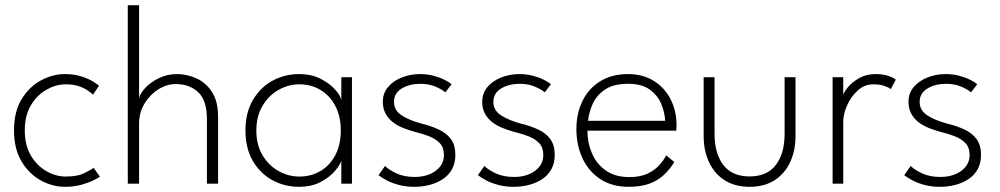

<svg xmlns="http://www.w3.org/2000/svg" viewBox="-20 -708 3856 740"><path d="M233.5 -27.5Q279.5 -27.5 307.2 -41.8Q335 -56 341 -61L365 -27Q361.5 -24 343.2 -14.5Q325 -5 295.8 3.5Q266.5 12 229.5 12Q183.5 12 138.5 -12Q93.5 -36 63.8 -84.5Q34 -133 34 -205.5Q34 -278.5 63.8 -326.5Q93.5 -374.5 138.5 -398.5Q183.5 -422.5 229.5 -422.5Q266.5 -422.5 294.5 -413.2Q322.5 -404 340 -393Q357.5 -382 361.5 -377.5L338.5 -343Q334 -347.5 321 -357.2Q308 -367 286.2 -375Q264.5 -383 233.5 -383Q196 -383 159.5 -362.5Q123 -342 99.2 -302.5Q75.5 -263 75.5 -205.5Q75.5 -148 99.2 -108.2Q123 -68.5 159.5 -48Q196 -27.5 233.5 -27.5Z M662.5 -422.5Q700.5 -422.5 737 -406Q773.5 -389.5 797 -353.5Q820.5 -317.5 820.5 -260V0H777.5V-248.5Q777.5 -321.5 743.8 -352.8Q710 -384 657.5 -384Q623 -384 590.5 -363.8Q558 -343.5 537 -308.8Q516 -274 516 -231V0H472.5V-688H516V-328.5Q519 -346.5 539.2 -368.5Q559.5 -390.5 591.8 -406.5Q624 -422.5 662.5 -422.5Z M1295.5 0V-89Q1292.5 -75.5 1272.5 -51Q1252.5 -26.5 1217 -7.2Q1181.5 12 1132.5 12Q1077.5 12 1030.5 -13.2Q983.5 -38.5 954.8 -87.2Q926 -136 926 -205Q926 -274 954.8 -322.8Q983.5 -371.5 1030.5 -397Q1077.5 -422.5 1132.5 -422.5Q1181 -422.5 1216.8 -403.8Q1252.5 -385 1273 -361.2Q1293.5 -337.5 1295.5 -321.5V-410.5H1336.5V0ZM968 -205Q968 -149.5 992 -109.5Q1016 -69.5 1054 -48.5Q1092 -27.5 1133.5 -27.5Q1179.5 -27.5 1215.5 -49Q1251.5 -70.5 1272.5 -110.5Q1293.5 -150.5 1293.5 -205Q1293.5 -259.5 1272.5 -299.5Q1251.5 -339.5 1215.5 -361.2Q1179.5 -383 1133.5 -383Q1092 -383 1054 -361.8Q1016 -340.5 992 -300.5Q968 -260.5 968 -205Z M1599.5 -422.5Q1626.5 -422.5 1650.2 -416.2Q1674 -410 1692.5 -400.8Q1711 -391.5 1720.5 -383.5L1696.5 -352Q1686 -362 1660 -373.5Q1634 -385 1601 -385Q1558.5 -385 1528.5 -367Q1498.5 -349 1498.5 -315Q1498.5 -282.5 1528.8 -263Q1559 -243.5 1607 -231Q1643.5 -222 1672.5 -208.2Q1701.5 -194.5 1718.2 -171.5Q1735 -148.5 1735 -111Q1735 -79.5 1722.5 -56.5Q1710 -33.5 1688 -18.5Q1666 -3.5 1637.5 4.2Q1609 12 1576.5 12Q1545 12 1517.5 4.8Q1490 -2.5 1470 -13.2Q1450 -24 1439 -33L1464 -68.5Q1477 -54.5 1507 -40.2Q1537 -26 1578 -26Q1627 -26 1659 -49.5Q1691 -73 1691 -110.5Q1691 -139 1675.8 -155.5Q1660.5 -172 1635.8 -182Q1611 -192 1583.5 -198.5Q1557 -205.5 1533.8 -214.8Q1510.5 -224 1493 -238Q1475.5 -252 1465.5 -271.2Q1455.5 -290.5 1455.5 -316Q1455.5 -348 1475 -371.8Q1494.5 -395.5 1527.5 -409Q1560.5 -422.5 1599.5 -422.5Z M1982.5 -422.5Q2009.5 -422.5 2033.2 -416.2Q2057 -410 2075.5 -400.8Q2094 -391.5 2103.5 -383.5L2079.5 -352Q2069 -362 2043 -373.5Q2017 -385 1984 -385Q1941.5 -385 1911.5 -367Q1881.5 -349 1881.5 -315Q1881.5 -282.5 1911.8 -263Q1942 -243.5 1990 -231Q2026.5 -222 2055.5 -208.2Q2084.5 -194.5 2101.2 -171.5Q2118 -148.5 2118 -111Q2118 -79.5 2105.5 -56.5Q2093 -33.5 2071 -18.5Q2049 -3.5 2020.5 4.2Q1992 12 1959.5 12Q1928 12 1900.5 4.8Q1873 -2.5 1853 -13.2Q1833 -24 1822 -33L1847 -68.5Q1860 -54.5 1890 -40.2Q1920 -26 1961 -26Q2010 -26 2042 -49.5Q2074 -73 2074 -110.5Q2074 -139 2058.8 -155.5Q2043.5 -172 2018.8 -182Q1994 -192 1966.5 -198.5Q1940 -205.5 1916.8 -214.8Q1893.5 -224 1876 -238Q1858.5 -252 1848.5 -271.2Q1838.5 -290.5 1838.5 -316Q1838.5 -348 1858 -371.8Q1877.5 -395.5 1910.5 -409Q1943.5 -422.5 1982.5 -422.5Z M2244 -204.5Q2244 -158 2261.5 -117Q2279 -76 2315 -50.8Q2351 -25.5 2405.5 -25.5Q2449.5 -25.5 2478.2 -40Q2507 -54.5 2523.8 -74.5Q2540.5 -94.5 2547.5 -109.5L2579 -83.5Q2560 -52.5 2535.5 -31Q2511 -9.5 2479 1.2Q2447 12 2403 12Q2338.5 12 2293.2 -18Q2248 -48 2224.8 -98.5Q2201.5 -149 2201.5 -210.5Q2201.5 -270.5 2224.8 -318.5Q2248 -366.5 2292.8 -394.5Q2337.5 -422.5 2401 -422.5Q2457 -422.5 2499 -396.8Q2541 -371 2564.2 -326.2Q2587.5 -281.5 2587.5 -223.5Q2587.5 -219 2587 -213.8Q2586.5 -208.5 2586.5 -204.5ZM2543.5 -242.5Q2542.5 -272.5 2529.2 -305.8Q2516 -339 2485.2 -362Q2454.5 -385 2401 -385Q2344.5 -385 2311.8 -362.8Q2279 -340.5 2264.2 -307.2Q2249.5 -274 2246.5 -242.5Z M2734 -192Q2734 -116.5 2767.8 -72.2Q2801.5 -28 2869 -28Q2936.5 -28 2970.2 -72.2Q3004 -116.5 3004 -192V-410.5H3046V-183Q3046 -127 3025.2 -82.8Q3004.5 -38.5 2965.2 -13.2Q2926 12 2869 12Q2812.5 12 2773 -13.2Q2733.5 -38.5 2712.8 -82.8Q2692 -127 2692 -183V-410.5H2734Z M3230 0H3189V-410.5H3230V-334.5H3227.5Q3229.5 -348 3245.5 -368.8Q3261.5 -389.5 3289.8 -406Q3318 -422.5 3355.5 -422.5Q3384.5 -422.5 3404.8 -415.2Q3425 -408 3432.5 -401L3413.5 -364.5Q3406.5 -370.5 3388.8 -376.8Q3371 -383 3346 -383Q3311.5 -383 3285.2 -358.8Q3259 -334.5 3244.5 -301Q3230 -267.5 3230 -240Z M3625.5 -422.5Q3652.5 -422.5 3676.2 -416.2Q3700 -410 3718.5 -400.8Q3737 -391.5 3746.5 -383.5L3722.5 -352Q3712 -362 3686 -373.5Q3660 -385 3627 -385Q3584.5 -385 3554.5 -367Q3524.5 -349 3524.5 -315Q3524.5 -282.5 3554.8 -263Q3585 -243.5 3633 -231Q3669.5 -222 3698.5 -208.2Q3727.5 -194.5 3744.2 -171.5Q3761 -148.5 3761 -111Q3761 -79.5 3748.5 -56.5Q3736 -33.5 3714 -18.5Q3692 -3.5 3663.5 4.2Q3635 12 3602.5 12Q3571 12 3543.5 4.8Q3516 -2.5 3496 -13.2Q3476 -24 3465 -33L3490 -68.5Q3503 -54.5 3533 -40.2Q3563 -26 3604 -26Q3653 -26 3685 -49.5Q3717 -73 3717 -110.5Q3717 -139 3701.8 -155.5Q3686.5 -172 3661.8 -182Q3637 -192 3609.5 -198.5Q3583 -205.5 3559.8 -214.8Q3536.5 -224 3519 -238Q3501.5 -252 3491.5 -271.2Q3481.5 -290.5 3481.5 -316Q3481.5 -348 3501 -371.8Q3520.5 -395.5 3553.5 -409Q3586.5 -422.5 3625.5 -422.5Z"/></svg>

Font: League Spartan Thin ExtraLight
Style: Regular
Weight: 250
Version: Version 2.002